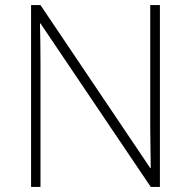

<svg xmlns="http://www.w3.org/2000/svg" viewBox="-20 -800 751 754"><path d="M608 -66H572L139 -708H137Q138 -667 138.5 -628.5Q139 -590 139 -547V-66H102V-780H139L570 -140H572Q572 -174 571 -217Q570 -260 570 -297V-780H608Z"/></svg>

Font: Noto Sans Malayalam UI ExtraLight
Style: Regular
Weight: 200
Designer: Jelle Bosma - Monotype Design Team
Foundry: Monotype Imaging Inc.
Version: Version 2.104; ttfautohint (v1.8.4.7-5d5b)